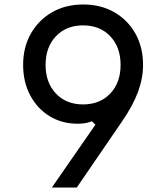

<svg xmlns="http://www.w3.org/2000/svg" viewBox="-20 -835 740 855"><path d="M351 -815Q429 -815 489 -780.5Q549 -746 583 -685.5Q617 -625 617 -546Q617 -486 594.5 -425.5Q572 -365 524 -295L322 0H211L405 -280L389 -295Q363 -284 326 -284Q256 -284 201 -317.5Q146 -351 114.5 -410.5Q83 -470 83 -546Q83 -625 117.5 -685.5Q152 -746 212 -780.5Q272 -815 351 -815ZM517 -546Q517 -625 471 -673.5Q425 -722 350 -722Q275 -722 229 -673.5Q183 -625 183 -546Q183 -467 229 -418.5Q275 -370 350 -370Q425 -370 471 -418.5Q517 -467 517 -546Z"/></svg>

Font: Martian Mono Light
Style: Regular
Weight: 300
Monospace: yes
Designer: Roman Shamin
Foundry: Evil Martians
Version: Version 1.000; ttfautohint (v1.8.4.7-5d5b)